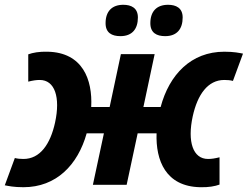

<svg xmlns="http://www.w3.org/2000/svg" viewBox="-40 -772 1035 802"><path d="M650 -621C700 -621 723 -652 723 -699C723 -739 695 -752 662 -752C615 -752 588 -725 588 -675C588 -635 614 -621 650 -621ZM463 -621C513 -621 536 -652 536 -699C536 -739 508 -752 475 -752C428 -752 401 -725 401 -675C401 -635 427 -621 463 -621ZM58 10C195 10 285 -83 322 -215H394L348 0H489L535 -215H614C610 -102 652 7 796 10C831 11 858 6 877 -1V-115C857 -110 843 -108 829 -108C766 -108 742 -180 765 -286C785 -377 828 -438 897 -438C910 -438 922 -437 933 -434L975 -548C959 -551 938 -556 897 -556C758 -556 667 -460 631 -325H559L606 -546H465L418 -325H341C347 -440 305 -553 159 -556C124 -557 97 -552 78 -545V-431C98 -436 112 -438 126 -438C189 -438 213 -366 190 -260C170 -169 127 -108 58 -108C45 -108 33 -109 22 -112L-20 2C-4 5 17 10 58 10Z"/></svg>

Font: Noto Sans
Style: Bold Italic
Weight: 700
Italic angle: -12°
Designer: Monotype Design Team
Foundry: Monotype Imaging Inc.
Version: Version 2.013